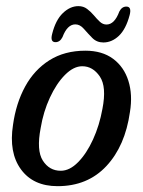

<svg xmlns="http://www.w3.org/2000/svg" viewBox="-20 -614 478 642"><path d="M265.5 -444.5Q321.5 -444.5 358 -417.5Q394.5 -390.5 409.2 -344Q424 -297.5 414.5 -239.5Q398.5 -126 335.8 -58.8Q273 8.5 172.5 8.5Q91 8.5 50 -47.8Q9 -104 23.5 -196.5Q33.5 -268.5 64 -324.5Q94.5 -380.5 145.2 -412.5Q196 -444.5 265.5 -444.5ZM183 -43Q213 -43 241.2 -71.8Q269.5 -100.5 291 -147.5Q312.5 -194.5 322.5 -250Q337 -324 313.8 -358.2Q290.5 -392.5 255 -392.5Q226 -392.5 197.2 -363.5Q168.5 -334.5 146.8 -287.5Q125 -240.5 116 -186Q101.5 -111 123.2 -77Q145 -43 183 -43ZM325.5 -472Q303.5 -472 288.5 -487.2Q273.5 -502.5 260.5 -517.5Q247.5 -532.5 232 -532.5Q205 -532.5 189 -490Q180.5 -473 165.5 -473Q147 -473 154.5 -501Q166 -547 190.2 -570.2Q214.5 -593.5 242 -593.5Q259 -593.5 271.2 -584.2Q283.5 -575 293.8 -562.8Q304 -550.5 314 -541.2Q324 -532 336 -532Q363 -532 379 -575.5Q387.5 -592 402.5 -592Q421 -592 413.5 -563.5Q401 -516.5 377.5 -494.2Q354 -472 325.5 -472Z"/></svg>

Font: Fraunces 144pt S100
Style: Italic
Weight: 400
Italic angle: -16°
Version: Version 1.000; ttfautohint (v1.8.3)